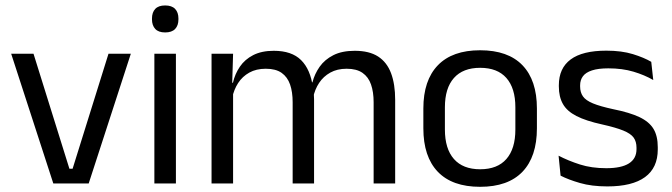

<svg xmlns="http://www.w3.org/2000/svg" viewBox="-20 -690 2526 722"><path d="M253 -55.5 388 -488H472L313.5 0H180.5L22 -488H106L241 -55.5Z M560.5 0V-488H641.5V0ZM601 -568Q576 -568 563.8 -581.2Q551.5 -594.5 551.5 -617.5V-620Q551.5 -643.5 563.8 -656.5Q576 -669.5 601 -669.5Q626 -669.5 638.5 -656.5Q651 -643.5 651 -620V-617.5Q651 -594 638.5 -581Q626 -568 601 -568Z M1385 0V-305.5Q1385 -344 1375.2 -372.2Q1365.5 -400.5 1343.2 -416Q1321 -431.5 1283.5 -431.5Q1248 -431.5 1222 -417Q1196 -402.5 1180 -378.2Q1164 -354 1157.5 -323L1145 -380.5H1155Q1163 -412 1182 -439Q1201 -466 1233.5 -482.5Q1266 -499 1314 -499Q1368.5 -499 1401.8 -477.5Q1435 -456 1450.5 -414.8Q1466 -373.5 1466 -314.5V0ZM775.5 0V-488H856.5L853 -371L856.5 -366V0ZM1080.5 0V-305.5Q1080.5 -344 1070.8 -372.2Q1061 -400.5 1039 -416Q1017 -431.5 979.5 -431.5Q943.5 -431.5 917.5 -417Q891.5 -402.5 875.5 -377.8Q859.5 -353 853 -321.5L838 -379H856Q863.5 -412 882 -439.2Q900.5 -466.5 932.2 -482.8Q964 -499 1009.5 -499Q1077 -499 1112.2 -464Q1147.5 -429 1156.5 -362Q1159 -352 1160 -340.2Q1161 -328.5 1161 -317V0Z M1785.5 12.5Q1680.5 12.5 1626.2 -44.2Q1572 -101 1572 -207.5V-282Q1572 -388 1626.5 -444.5Q1681 -501 1785.5 -501Q1890.5 -501 1944.8 -444.5Q1999 -388 1999 -282V-207.5Q1999 -101 1944.8 -44.2Q1890.5 12.5 1785.5 12.5ZM1785.5 -53.5Q1850.5 -53.5 1884.2 -92Q1918 -130.5 1918 -203V-286.5Q1918 -358.5 1884.2 -396.8Q1850.5 -435 1785.5 -435Q1721 -435 1687 -396.8Q1653 -358.5 1653 -286.5V-203Q1653 -130.5 1687 -92Q1721 -53.5 1785.5 -53.5Z M2264 11Q2205 11 2161 -1.8Q2117 -14.5 2088 -29.5L2080.5 -104.5Q2117 -85.5 2160.8 -71.5Q2204.5 -57.5 2260 -57.5Q2316.5 -57.5 2345 -75.5Q2373.5 -93.5 2373.5 -129V-134.5Q2373.5 -157.5 2362.8 -172.5Q2352 -187.5 2324 -199Q2296 -210.5 2244.5 -222Q2183 -235.5 2147.5 -253.8Q2112 -272 2096.8 -299Q2081.5 -326 2081.5 -365V-369.5Q2081.5 -433.5 2126 -466.5Q2170.5 -499.5 2260 -499.5Q2317.5 -499.5 2359.8 -486.5Q2402 -473.5 2429 -457.5L2436.5 -389Q2404 -408 2362 -420.5Q2320 -433 2267.5 -433Q2229.5 -433 2206 -425.2Q2182.5 -417.5 2172 -403.2Q2161.5 -389 2161.5 -369V-365Q2161.5 -343 2172 -327.8Q2182.5 -312.5 2209.8 -301.2Q2237 -290 2285.5 -279.5Q2348 -267 2384.8 -249.5Q2421.5 -232 2437.5 -205.2Q2453.5 -178.5 2453.5 -136.5V-128Q2453.5 -59 2405.5 -24Q2357.5 11 2264 11Z"/></svg>

Font: Anek Gurmukhi Medium
Style: Regular
Weight: 400
Version: Version 1.003